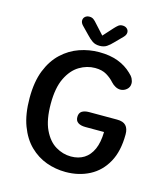

<svg xmlns="http://www.w3.org/2000/svg" viewBox="-117 -878 853 980"><g transform="rotate(15 309.5 -388.0)"><path d="M320.5 10.5Q267.5 10.5 218.5 -7.2Q169.5 -25 130.5 -63Q91.5 -101 68.8 -161.5Q46 -222 46 -307.5Q46 -393.5 70 -453.8Q94 -514 134.8 -552Q175.5 -590 226 -607.5Q276.5 -625 329.5 -625Q386.5 -625 429 -609Q471.5 -593 502 -563.5Q516.5 -551 523 -538Q529.5 -525 529.5 -512.5Q529.5 -493 514.8 -480.5Q500 -468 482 -468Q468.5 -468 455.5 -475Q442.5 -482 432.5 -493Q416 -512 391.5 -526.8Q367 -541.5 330 -541.5Q287 -541.5 247.5 -517.8Q208 -494 183 -442.5Q158 -391 158 -307.5Q158 -222 182.5 -170.5Q207 -119 245.5 -96Q284 -73 326.5 -73Q366.5 -73 395.5 -91.2Q424.5 -109.5 440.8 -146Q457 -182.5 458 -237.5H360Q335 -237.5 320.8 -246.8Q306.5 -256 306.5 -276.5Q306.5 -297.5 320.2 -306.8Q334 -316 359 -316H506Q538.5 -316 553 -300.2Q567.5 -284.5 567.5 -254.5Q567.5 -165.5 535 -106.8Q502.5 -48 446.5 -18.8Q390.5 10.5 320.5 10.5ZM430 -734 392 -695.5Q374.5 -676.5 359.2 -666.5Q344 -656.5 322 -656.5Q299.5 -656.5 284.2 -666.5Q269 -676.5 251.5 -695.5L214 -734Q202.5 -746 202.5 -758.5Q202.5 -771 211.5 -779Q220.5 -787 234.5 -787Q247.5 -787 256.5 -780.2Q265.5 -773.5 275 -762L322 -710.5L368.5 -762Q378 -772.5 387 -779.8Q396 -787 409 -787Q423.5 -787 432.5 -779Q441.5 -771 441.5 -759Q441.5 -753.5 439 -747.2Q436.5 -741 430 -734Z"/></g></svg>

Font: Sono ExtraLight Monospace Medium
Style: Regular
Weight: 500
Version: Version 2.112